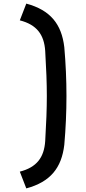

<svg xmlns="http://www.w3.org/2000/svg" viewBox="-20 -883 479 1066"><path d="M90 70 126 163C260 127 322 49 337 -79C345 -170 349 -261 349 -350C349 -439 345 -530 337 -621C322 -749 260 -827 126 -863L90 -770C184 -746 225 -691 231 -600C237 -500 240 -421 240 -350C240 -279 237 -200 231 -100C225 -9 184 46 90 70Z"/></svg>

Font: Finlandica Medium
Style: Regular
Weight: 500
Designer: Niklas Ekholm, Juho Hiilivirta, Jaakko Suomalainen
Foundry: Helsinki Type Studio
Version: Version 2.000;Glyphs 3.2 (3202)